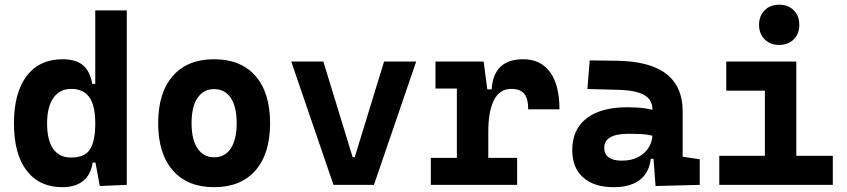

<svg xmlns="http://www.w3.org/2000/svg" viewBox="-20 -776 3556 806"><path d="M241.7 9.8Q145.5 9.8 92 -59.6Q38.6 -128.9 38.6 -258.3Q38.6 -386.7 92 -457Q145.5 -527.3 242.7 -527.3Q299.3 -527.3 328.9 -501.7Q358.4 -476.1 367.2 -423.8H410.2L379.9 -258.3Q379.9 -333.5 354.7 -368.2Q329.6 -402.8 278.8 -402.8Q230.5 -402.8 204.1 -365Q177.7 -327.1 177.7 -258.3Q177.7 -187 203.4 -150.9Q229 -114.7 278.8 -114.7Q335.4 -114.7 357.7 -148.9Q379.9 -183.1 379.9 -258.3L415 -93.8H369.1Q361.3 -42 328.6 -16.1Q295.9 9.8 241.7 9.8ZM398.9 4.9 379.9 -97.7V-732.4H512.2V0Z M878.9 9.8Q767.1 9.8 705.6 -60.5Q644 -130.9 644 -258.8Q644 -387.2 705.6 -457.3Q767.1 -527.3 878.9 -527.3Q990.8 -527.3 1052.3 -457.3Q1113.8 -387.2 1113.8 -258.8Q1113.8 -130.9 1052.3 -60.5Q990.8 9.8 878.9 9.8ZM879.2 -115.7Q924.3 -115.7 949 -153.1Q973.6 -190.5 973.6 -258.9Q973.6 -327.6 949 -364.7Q924.3 -401.9 878.9 -401.9Q834 -401.9 809.1 -364.7Q784.2 -327.5 784.2 -258.8Q784.2 -190.4 809.1 -153.1Q834 -115.7 879.2 -115.7Z M1379.9 0 1202.6 -517.6H1337.4L1460.4 -116.2H1469.2L1592.3 -517.6H1727.1L1549.8 0Z M2029.8 -222.7 1999.5 -400.9H2043.9Q2051.8 -527.3 2176.3 -527.3Q2250 -527.3 2289.3 -473.1Q2328.6 -418.9 2328.6 -316.9H2197.3Q2197.3 -362.6 2180.4 -382.7Q2163.6 -402.8 2126 -402.8Q2077.5 -402.8 2053.7 -356Q2029.8 -309.1 2029.8 -222.7ZM1788.6 0V-113.3H2150.9V0ZM1897.9 0V-517.6H2010.3L2029.8 -369.1V0ZM1808.1 -404.3V-517.6H2003.4L2013.2 -404.3Z M2731.9 4.9 2720.7 -148.4 2718.8 -215.8V-316.9Q2718.8 -358.4 2683.3 -377.7Q2647.9 -397 2578.1 -398.9L2445.8 -402.3L2455.6 -522.5L2568.4 -521Q2709 -519 2777.3 -465.6Q2845.7 -412.1 2845.7 -309.6V-118.2L2917.5 -107.4V0ZM2556.6 9.8Q2474.1 9.8 2428.2 -30.8Q2382.3 -71.3 2382.3 -146Q2382.3 -232.9 2442.4 -279.3Q2502.4 -325.7 2612.8 -325.7Q2655.3 -325.7 2686.3 -321.3Q2717.3 -316.9 2749 -307.6L2727.5 -204.6Q2696.3 -211.9 2671.4 -213.1Q2646.5 -214.4 2619.1 -214.4Q2516.6 -214.4 2516.6 -155.8Q2516.6 -129.4 2535.2 -115.5Q2553.7 -101.6 2589.4 -101.6Q2632.3 -101.6 2661.1 -117.7Q2689.9 -133.8 2704.3 -158.7Q2718.8 -183.6 2718.8 -210V-242.2L2737.3 -109.4H2695.8L2712.9 -125Q2711.4 -80.1 2692.4 -50Q2673.3 -20 2638.9 -5.1Q2604.5 9.8 2556.6 9.8Z M3190.9 0V-488.3H3322.8V0ZM2999.5 0V-122.1H3200.7V0ZM3313 0V-122.1H3476.1V0ZM3028.8 -395.5V-517.6H3322.8V-395.5ZM3251 -587.4Q3213.4 -587.4 3189.9 -610.8Q3166.5 -634.3 3166.5 -671.9Q3166.5 -709.5 3189.9 -732.9Q3213.4 -756.3 3251 -756.3Q3288.6 -756.3 3312 -732.9Q3335.4 -709.5 3335.4 -671.9Q3335.4 -634.3 3312 -610.8Q3288.6 -587.4 3251 -587.4Z"/></svg>

Font: Cascadia Code PL
Style: Regular
Weight: 400
Monospace: yes
Designer: Aaron Bell
Foundry: Saja Typeworks
Version: Version 2102.003